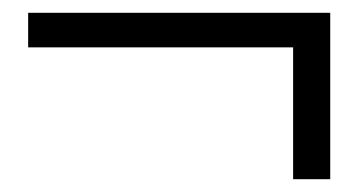

<svg xmlns="http://www.w3.org/2000/svg" viewBox="-20 -318 560 300"><path d="M438 -244H24V-298H496V-38H438Z"/></svg>

Font: Minipax
Style: Regular
Weight: 400
Designer: Raphaël Ronot, Igor Stepanchenko (Cyrillic)
Foundry: steppetype
Version: Version 1.002